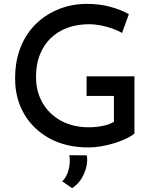

<svg xmlns="http://www.w3.org/2000/svg" viewBox="-20 -753 793 991"><path d="M674 -64Q659 -51 632 -38Q605 -25 571.5 -14.5Q538 -4 503 2Q468 8 437 8Q321 8 236 -38.5Q151 -85 104.5 -165Q58 -245 58 -347Q58 -440 87.5 -512Q117 -584 169 -633Q221 -682 287.5 -707.5Q354 -733 429 -733Q494 -733 549 -718Q604 -703 645 -680L610 -583Q590 -595 560.5 -605.5Q531 -616 499.5 -622Q468 -628 442 -628Q358 -628 296 -595Q234 -562 200 -501Q166 -440 166 -356Q166 -279 200.5 -220.5Q235 -162 296.5 -129Q358 -96 439 -96Q475 -96 509.5 -103Q544 -110 568 -124V-258H427V-359H674ZM352 218 301 183Q324 162 334 123.5Q344 85 338 48L428 49Q433 76 425.5 108.5Q418 141 399.5 170.5Q381 200 352 218Z"/></svg>

Font: Reem Kufi Fun
Style: Regular
Weight: 400
Designer: Khaled Hosny
Version: Version 1.005